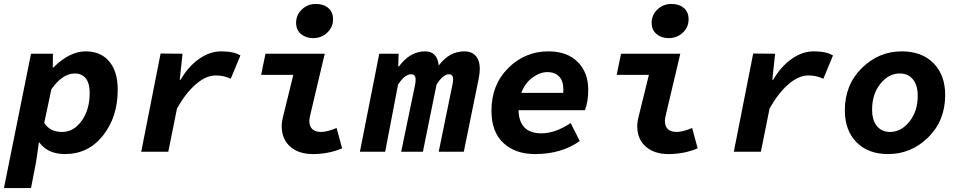

<svg xmlns="http://www.w3.org/2000/svg" viewBox="-42 -768 4862 972"><path d="M-22 184 115 -496H226L225 -426H228Q310 -508 392 -508Q468 -508 511 -457Q554 -406 554 -314Q554 -176 479.5 -82Q405 12 287 12Q200 12 157 -47H155L141 50L115 184ZM273 -100Q331 -100 371.5 -156.5Q412 -213 412 -297Q412 -347 392 -371.5Q372 -396 337 -396Q274 -396 218 -316L182 -146Q210 -100 273 -100Z M673 0 771 -497 882 -496 868 -364H872Q911 -431 965.5 -469.5Q1020 -508 1077 -508Q1143 -508 1175 -487L1126 -369Q1093 -386 1050 -386Q1001 -386 949.5 -341.5Q898 -297 854 -219L810 0Z M1542 12Q1470 12 1427 -26Q1384 -64 1384 -130Q1384 -153 1394 -190L1443 -389H1280L1302 -496H1602L1528 -183Q1524 -165 1524 -157Q1524 -100 1584 -100Q1614 -100 1662 -120L1690 -17Q1621 12 1542 12ZM1543 -575Q1507 -575 1482 -595.5Q1457 -616 1457 -653Q1457 -692 1486 -720Q1515 -748 1557 -748Q1596 -748 1620 -727.5Q1644 -707 1644 -670Q1644 -630 1614.5 -602.5Q1585 -575 1543 -575Z M1780 0 1878 -496H1976L1974 -432H1978Q2034 -508 2110 -508Q2172 -508 2179 -436Q2232 -508 2309 -508Q2346 -508 2366.5 -485Q2387 -462 2387 -419Q2387 -398 2381 -368L2306 0H2179L2249 -342Q2252 -354 2252 -366Q2252 -392 2231 -392Q2201 -392 2168 -340L2099 0H1989L2060 -342Q2062 -354 2062 -366Q2062 -392 2040 -392Q2006 -392 1973 -339L1908 0Z M2667 12Q2567 12 2506.5 -44Q2446 -100 2446 -208Q2446 -339 2531 -423.5Q2616 -508 2734 -508Q2829 -508 2882.5 -454.5Q2936 -401 2936 -313Q2936 -255 2919 -210H2583Q2586 -93 2699 -93Q2769 -93 2847 -145L2893 -54Q2800 12 2667 12ZM2730 -403Q2692 -403 2654 -375.5Q2616 -348 2597 -298H2809Q2810 -304 2810 -316Q2810 -358 2788.5 -380.5Q2767 -403 2730 -403Z M3342 12Q3270 12 3227 -26Q3184 -64 3184 -130Q3184 -153 3194 -190L3243 -389H3080L3102 -496H3402L3328 -183Q3324 -165 3324 -157Q3324 -100 3384 -100Q3414 -100 3462 -120L3490 -17Q3421 12 3342 12ZM3343 -575Q3307 -575 3282 -595.5Q3257 -616 3257 -653Q3257 -692 3286 -720Q3315 -748 3357 -748Q3396 -748 3420 -727.5Q3444 -707 3444 -670Q3444 -630 3414.5 -602.5Q3385 -575 3343 -575Z M3673 0 3771 -497 3882 -496 3868 -364H3872Q3911 -431 3965.5 -469.5Q4020 -508 4077 -508Q4143 -508 4175 -487L4126 -369Q4093 -386 4050 -386Q4001 -386 3949.5 -341.5Q3898 -297 3854 -219L3810 0Z M4454 12Q4353 12 4294 -48Q4235 -108 4235 -209Q4235 -339 4321 -423.5Q4407 -508 4523 -508Q4625 -508 4684 -448Q4743 -388 4743 -287Q4743 -157 4657 -72.5Q4571 12 4454 12ZM4464 -100Q4520 -100 4562 -152.5Q4604 -205 4604 -283Q4604 -337 4579.5 -366.5Q4555 -396 4513 -396Q4457 -396 4415 -344Q4373 -292 4373 -213Q4373 -159 4397.5 -129.5Q4422 -100 4464 -100Z"/></svg>

Font: TypoPRO Source Code Pro
Style: Bold Italic
Weight: 700
Italic angle: -11°
Monospace: yes
Designer: Paul D. Hunt, Teo Tuominen
Foundry: Adobe Systems Incorporated
Version: Version 1.030;PS 1.0;hotconv 1.0.84;makeotf.lib2.5.63406